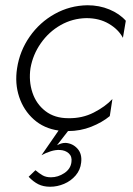

<svg xmlns="http://www.w3.org/2000/svg" viewBox="-20 -490 508 731"><path d="M96 -230Q89 -181 103.5 -137.5Q118 -94 153 -67Q188 -40 240 -40Q293 -39 337 -61.5Q381 -84 408 -113L398 -48Q369 -24 327.5 -7.5Q286 9 239 9L197 63Q205 59 212.5 56.5Q220 54 230 54Q257 56 275 76Q293 96 289 129Q286 157 268 178Q250 199 224 210Q198 221 171 221Q145 221 126 211.5Q107 202 89 183L115 158Q129 170 142 177.5Q155 185 174 185Q201 185 225 169Q249 153 252 127Q255 106 242 94Q229 82 208 81Q192 80 173 86Q154 92 138 101L203 7Q147 -1 108.5 -35.5Q70 -70 53 -121Q36 -172 45 -230Q55 -296 93 -350.5Q131 -405 188.5 -437Q246 -469 313 -470Q358 -470 396.5 -454Q435 -438 459 -411L448 -346Q431 -378 394.5 -399.5Q358 -421 309 -421Q256 -420 211 -394.5Q166 -369 135.5 -325.5Q105 -282 96 -230Z"/></svg>

Font: Jost* Light
Style: Italic
Weight: 300
Italic angle: -10°
Version: Version 3.7